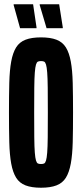

<svg xmlns="http://www.w3.org/2000/svg" viewBox="-20 -871 384 899"><path d="M172 8Q128 8 99.5 -3Q71 -14 55.5 -39Q40 -64 32.5 -105Q25 -146 23.5 -205Q22 -264 22 -344Q22 -424 23.5 -483Q25 -542 32.5 -583Q40 -624 55.5 -649Q71 -674 99.5 -685Q128 -696 172 -696Q216 -696 244.5 -685Q273 -674 288.5 -649Q304 -624 311.5 -583Q319 -542 320.5 -483Q322 -424 322 -344Q322 -264 320.5 -205Q319 -146 311.5 -105Q304 -64 288.5 -39Q273 -14 244.5 -3Q216 8 172 8ZM172 -103Q181 -103 186.5 -105.5Q192 -108 195.5 -119.5Q199 -131 201 -156.5Q203 -182 203.5 -227.5Q204 -273 204 -344Q204 -415 203.5 -460.5Q203 -506 201 -531.5Q199 -557 195.5 -568.5Q192 -580 186.5 -582.5Q181 -585 172 -585Q163 -585 157.5 -582.5Q152 -580 148.5 -568.5Q145 -557 143 -531.5Q141 -506 140.5 -460.5Q140 -415 140 -344Q140 -273 140.5 -227.5Q141 -182 143 -156.5Q145 -131 148.5 -119.5Q152 -108 157.5 -105.5Q163 -103 172 -103ZM274 -739H198L166 -847V-851H257L274 -743ZM151 -739H74L44 -847V-851H135L151 -743Z"/></svg>

Font: Saira UltraCondensed ExtraBold
Style: Regular
Weight: 800
Width: 1
Designer: Hector Gatti with collaboration of the Omnibus-Type team
Foundry: Omnibus-Type
Version: Version 1.101